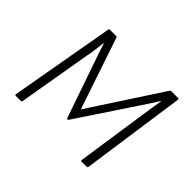

<svg xmlns="http://www.w3.org/2000/svg" viewBox="-112 -650 817 817"><g transform="rotate(45 297.0 -241.0)"><path d="M55 0Q49 0 50 -6L133 -476Q133 -482 139 -482H177Q181 -482 182 -478L291 -155L501 -477Q504 -482 509 -482H549Q555 -482 554 -476L487 -6Q486 0 480 0H450Q445 0 446 -6L493 -325Q497 -350 500.5 -374Q504 -398 508 -422H507Q493 -399 479 -378Q465 -357 451 -336L287 -89Q286 -85 281 -85Q279 -85 278 -85.5Q277 -86 276 -89L189 -341Q182 -361 175 -381Q168 -401 162 -422H160Q157 -400 154.5 -378Q152 -356 147 -334L91 -6Q90 0 85 0Z"/></g></svg>

Font: Sofia Sans Semi Condensed ExtraLight
Style: Italic
Weight: 250
Italic angle: -9°
Version: Version 4.100